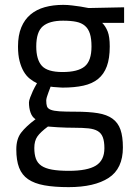

<svg xmlns="http://www.w3.org/2000/svg" viewBox="-20 -530 558 789"><path d="M262 239Q203 239 162 231.5Q121 224 95.5 206.5Q70 189 58.5 159Q47 129 47 84Q47 41 67 15Q87 -11 126 -40Q112 -49 105.5 -67.5Q99 -86 99 -109Q99 -116 104 -129.5Q109 -143 115 -156Q122 -171 132 -188Q117 -195 102.5 -206.5Q88 -218 77.5 -236Q67 -254 60.5 -279Q54 -304 54 -339Q54 -385 67.5 -417.5Q81 -450 105.5 -470.5Q130 -491 164 -500.5Q198 -510 240 -510Q259 -510 277.5 -507.5Q296 -505 311 -503Q329 -500 344 -497L490 -500V-436H400Q414 -422 422.5 -400.5Q431 -379 431 -339Q431 -290 419 -257.5Q407 -225 383 -205.5Q359 -186 322.5 -178Q286 -170 237 -170Q234 -170 227.5 -170.5Q221 -171 213.5 -171.5Q206 -172 199 -172.5Q192 -173 188 -174Q183 -161 179 -150Q175 -140 172.5 -131Q170 -122 170 -117Q170 -102 173 -93Q176 -84 188.5 -79Q201 -74 225 -72.5Q249 -71 291 -71Q345 -71 382 -65Q419 -59 442 -42.5Q465 -26 475 2.5Q485 31 485 76Q485 163 426.5 201Q368 239 262 239ZM286 -5Q272 -5 253.5 -5.5Q235 -6 218 -7Q198 -8 177 -10Q146 13 133.5 31Q121 49 121 78Q121 104 127.5 122Q134 140 150 151Q166 162 193.5 167Q221 172 263 172Q339 172 374 150.5Q409 129 409 79Q409 51 402.5 34Q396 17 381.5 8.5Q367 0 343.5 -2.5Q320 -5 286 -5ZM237 -234Q300 -234 328 -257Q356 -280 356 -339Q356 -371 349.5 -391.5Q343 -412 329 -424Q315 -436 293 -440.5Q271 -445 239 -445Q183 -445 156 -422Q129 -399 129 -339Q129 -285 152 -259.5Q175 -234 237 -234Z"/></svg>

Font: TitilliumText22L 400 wt
Style: 400 wt
Weight: 400
Designer: Campivisivi
Foundry: Campivisivi
Version: 1.000